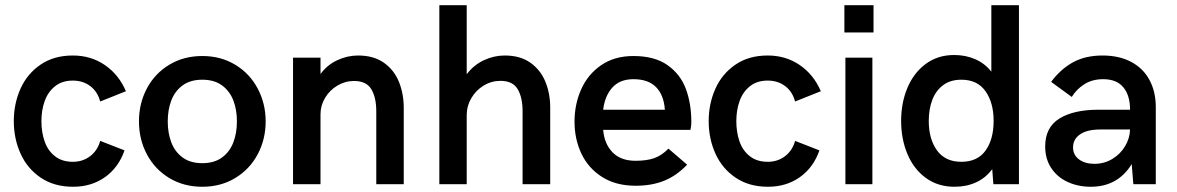

<svg xmlns="http://www.w3.org/2000/svg" viewBox="-20 -710 4535 740"><path d="M33.2 -243.2Q33.2 -310.1 58.8 -367.7Q84.5 -425.3 136 -460.7Q187.5 -496.1 260.7 -496.1Q330.6 -496.1 384.3 -459.2Q438 -422.4 465.3 -358.4L366.2 -318.8Q356 -356.9 327.9 -378.2Q299.8 -399.4 260.7 -399.4Q219.2 -399.4 191.9 -377.4Q164.6 -355.5 152.1 -320.1Q139.6 -284.7 139.6 -243.2Q139.6 -200.7 151.9 -165.3Q164.1 -129.9 191.4 -108.2Q218.8 -86.4 260.7 -86.4Q299.3 -86.4 327.6 -108.2Q356 -129.9 366.2 -167L460 -130.4Q437 -64.5 384.8 -27.3Q332.5 9.8 261.7 9.8Q188.5 9.8 136.7 -25.4Q85 -60.5 59.1 -118.2Q33.2 -175.8 33.2 -243.2Z M515.6 -242.2Q515.6 -311.5 546.1 -369.1Q576.7 -426.8 632.3 -460.4Q688 -494.1 759.8 -494.1Q831.1 -494.1 886.7 -460.4Q942.4 -426.8 973.1 -368.9Q1003.9 -311 1003.9 -242.2Q1003.9 -172.9 973.1 -115.2Q942.4 -57.6 886.7 -23.9Q831.1 9.8 759.8 9.8Q688 9.8 632.3 -23.9Q576.7 -57.6 546.1 -115.2Q515.6 -172.9 515.6 -242.2ZM893.1 -242.2Q893.1 -287.1 879.2 -323.2Q865.2 -359.4 835.4 -381.1Q805.7 -402.8 759.8 -402.8Q713.9 -402.8 684.1 -381.1Q654.3 -359.4 640.4 -323.2Q626.5 -287.1 626.5 -242.2Q626.5 -197.3 640.4 -160.9Q654.3 -124.5 684.1 -102.8Q713.9 -81.1 759.8 -81.1Q805.7 -81.1 835.4 -102.8Q865.2 -124.5 879.2 -160.9Q893.1 -197.3 893.1 -242.2Z M1109.4 -487.8H1215.3V-424.8Q1241.2 -460 1280 -478Q1318.8 -496.1 1359.9 -496.1Q1419.9 -496.1 1459.5 -468.3Q1499 -440.4 1517.6 -394.5Q1536.1 -348.6 1536.1 -293.9V0H1430.2V-281.7Q1430.2 -334.5 1411.1 -366.2Q1392.1 -397.9 1344.2 -397.9Q1310.1 -397.9 1280.3 -380.1Q1250.5 -362.3 1232.9 -332.8Q1215.3 -303.2 1215.3 -270V0H1109.4Z M1673.3 -689.9H1778.8V-423.8Q1805.7 -459.5 1844.7 -477.8Q1883.8 -496.1 1925.3 -496.1Q1984.9 -496.1 2024.2 -468.3Q2063.5 -440.4 2082 -395Q2100.6 -349.6 2100.6 -295.4V0H1994.1V-281.7Q1994.1 -334.5 1975.1 -366.5Q1956.1 -398.4 1908.7 -398.4Q1874 -398.4 1844 -380.1Q1814 -361.8 1796.4 -331.5Q1778.8 -301.3 1778.8 -267.1V0H1673.3Z M2194.3 -241.2Q2194.3 -308.1 2220 -365.7Q2245.6 -423.3 2296.9 -458.7Q2348.1 -494.1 2421.4 -494.1Q2502.9 -494.1 2552.7 -459Q2602.5 -423.8 2623.5 -367.2Q2644.5 -310.5 2644.5 -240.7Q2644.5 -230 2643.1 -220.9Q2641.6 -211.9 2641.1 -209.5H2304.7Q2309.1 -155.8 2340.8 -123Q2372.6 -90.3 2429.2 -90.3Q2472.2 -90.3 2501.2 -100.3Q2530.3 -110.4 2556.2 -137.2L2628.4 -75.2Q2586.9 -32.2 2539.3 -13.2Q2491.7 5.9 2430.2 5.9Q2354 5.9 2300.8 -27.8Q2247.6 -61.5 2220.9 -117.7Q2194.3 -173.8 2194.3 -241.2ZM2542.5 -287.1Q2538.6 -343.8 2508.5 -374.3Q2478.5 -404.8 2421.4 -404.8Q2369.1 -404.8 2340.1 -372.6Q2311 -340.3 2304.7 -287.1Z M2711.4 -243.2Q2711.4 -310.1 2737.1 -367.7Q2762.7 -425.3 2814.2 -460.7Q2865.7 -496.1 2939 -496.1Q3008.8 -496.1 3062.5 -459.2Q3116.2 -422.4 3143.6 -358.4L3044.4 -318.8Q3034.2 -356.9 3006.1 -378.2Q2978 -399.4 2939 -399.4Q2897.5 -399.4 2870.1 -377.4Q2842.8 -355.5 2830.3 -320.1Q2817.9 -284.7 2817.9 -243.2Q2817.9 -200.7 2830.1 -165.3Q2842.3 -129.9 2869.6 -108.2Q2897 -86.4 2939 -86.4Q2977.5 -86.4 3005.9 -108.2Q3034.2 -129.9 3044.4 -167L3138.2 -130.4Q3115.2 -64.5 3063 -27.3Q3010.7 9.8 2939.9 9.8Q2866.7 9.8 2814.9 -25.4Q2763.2 -60.5 2737.3 -118.2Q2711.4 -175.8 2711.4 -243.2Z M3234.4 -585V-689.9H3346.7V-585ZM3238.3 0V-487.8H3342.3V0Z M3907.2 -689.9V0H3808.6L3804.2 -58.1Q3779.3 -24.4 3742.2 -7.3Q3705.1 9.8 3659.2 9.8Q3594.7 9.8 3548.1 -24.4Q3501.5 -58.6 3477.3 -116.5Q3453.1 -174.3 3453.1 -244.1Q3453.1 -313.5 3477.3 -371.3Q3501.5 -429.2 3547.9 -463.6Q3594.2 -498 3657.7 -498Q3701.7 -498 3739 -481.7Q3776.4 -465.3 3800.8 -433.6V-689.9ZM3809.6 -244.1Q3809.6 -314 3778.3 -358.4Q3747.1 -402.8 3685.1 -402.8Q3643.1 -402.8 3615 -381.8Q3586.9 -360.8 3573.2 -325Q3559.6 -289.1 3559.6 -244.1Q3559.6 -174.3 3591.3 -130.4Q3623 -86.4 3685.1 -86.4Q3747.6 -86.4 3778.6 -129.9Q3809.6 -173.3 3809.6 -244.1Z M4008.3 -145.5Q4008.3 -219.2 4063.2 -253.2Q4118.2 -287.1 4213.4 -287.1H4335.4Q4335.4 -342.3 4309.6 -373.5Q4283.7 -404.8 4231.9 -404.8Q4189.9 -404.8 4159.4 -385.5Q4128.9 -366.2 4110.8 -336.4L4031.2 -394.5Q4067.9 -443.8 4115.7 -470Q4163.6 -496.1 4229 -496.1Q4293.5 -496.1 4339.8 -471.4Q4386.2 -446.8 4410.4 -401.6Q4434.6 -356.4 4434.6 -296.9V0H4348.1L4341.8 -77.6Q4288.1 9.8 4184.1 9.8Q4134.8 9.8 4094.7 -8.8Q4054.7 -27.3 4031.5 -62.5Q4008.3 -97.7 4008.3 -145.5ZM4335.4 -210.9H4220.2Q4170.4 -210.9 4143.1 -192.4Q4115.7 -173.8 4115.7 -142.1Q4115.7 -112.8 4138.7 -95.7Q4161.6 -78.6 4198.2 -78.6Q4235.8 -78.6 4267.1 -97.4Q4298.3 -116.2 4316.4 -146.7Q4334.5 -177.2 4335.4 -210.9Z"/></svg>

Font: Acari Sans SemiBold
Style: Regular
Weight: 600
Designer: Alfredo Marco Pradil and Stefan Peev
Foundry: Hanken Design Co.
Version: Version 1.045;January 11, 2019;FontCreator 11.5.0.2425 64-bi